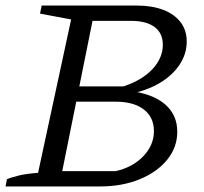

<svg xmlns="http://www.w3.org/2000/svg" viewBox="-27 -671 735 691"><path d="M-7 0 -2 -26Q17 -34 43.5 -40Q70 -46 110 -49L229 -601L117 -622L123 -651H466Q520 -651 560.5 -635.5Q601 -620 623 -591Q645 -562 645 -522Q645 -476 618.5 -437Q592 -398 545.5 -371Q499 -344 436 -332L438 -344Q522 -334 566.5 -296Q611 -258 611 -197Q611 -141 575 -96.5Q539 -52 476 -26Q413 0 333 0ZM197 -55H389Q451 -69 489 -109Q527 -149 527 -199Q527 -249 490.5 -277Q454 -305 390 -305H206L216 -360H417Q484 -382 521.5 -422Q559 -462 559 -510Q559 -552 529 -574Q499 -596 444 -596H306Z"/></svg>

Font: Piazzolla 24pt
Style: Italic
Weight: 400
Italic angle: -11.3°
Designer: Juan Pablo del Peral
Foundry: Huerta Tipografica
Version: Version 2.005